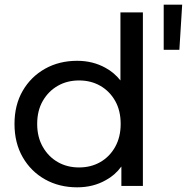

<svg xmlns="http://www.w3.org/2000/svg" viewBox="-20 -795 799 821"><path d="M310 6Q233 6 172.5 -28Q112 -62 77 -123Q42 -184 42 -265Q42 -346 77 -406.5Q112 -467 172.5 -501Q233 -535 310 -535Q377 -535 431 -505Q468 -485 495 -451V-742H591V0H499V-83Q472 -46 433 -25Q379 6 310 6ZM318 -79Q369 -79 409 -102Q449 -125 472.5 -167Q496 -209 496 -265Q496 -322 472.5 -363.5Q449 -405 409 -428Q369 -451 318 -451Q267 -451 227 -428Q187 -405 163 -363.5Q139 -322 139 -265Q139 -209 163 -167Q187 -125 227 -102Q267 -79 318 -79ZM680 -582V-775H759L747 -582Z"/></svg>

Font: Montserrat Z Med
Style: Regular
Weight: 500
Designer: Julieta Ulanovsky
Foundry: Julieta Ulanovsky
Version: Version 8.000